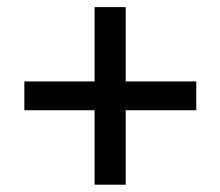

<svg xmlns="http://www.w3.org/2000/svg" viewBox="-20 -605 620 540"><path d="M532 -295H333.5V-85.5H246V-295H48.5V-376H246V-585H333.5V-376H532Z"/></svg>

Font: TypoPRO Lato
Style: Regular
Weight: 600
Designer: Lukasz Dziedzic with Adam Twardoch and Botio Nikoltchev
Foundry: tyPoland Lukasz Dziedzic
Version: Version 2.010; 2014-09-01; http://www.latofonts.com/